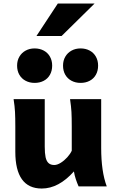

<svg xmlns="http://www.w3.org/2000/svg" viewBox="-20 -1064 667 1096"><path d="M401.9 -85.4Q314.9 12.2 218.3 12.2Q143.1 12.2 105.2 -40.5Q67.4 -93.3 67.4 -197.8V-341.8Q67.4 -393.1 65.7 -425Q64 -457 57.6 -498H235.4V-227.1Q235.4 -189.5 240.2 -166.7Q245.1 -144 257.1 -133.1Q269 -122.1 289.6 -122.1Q306.6 -122.1 326.9 -134.8Q347.2 -147.5 364.3 -166.5Q381.3 -185.5 389.6 -203.6V-341.8Q389.6 -394 387.9 -424.8Q386.2 -455.6 379.9 -498H557.6V-219.7Q557.6 -84.5 589.4 0H428.7Q420.4 -18.1 412.8 -41Q405.3 -64 401.9 -85.4ZM439.9 -787.6Q468.8 -787.6 491.7 -775.4Q514.6 -763.2 527.3 -740.7Q540 -718.3 540 -689.5Q540 -659.7 527.3 -637.2Q514.6 -614.7 491.9 -602.8Q469.2 -590.8 439.9 -590.8Q411.1 -590.8 388.2 -603Q365.2 -615.2 352.5 -637.5Q339.8 -659.7 339.8 -689.5Q339.8 -718.3 352.8 -740.5Q365.7 -762.7 388.4 -775.1Q411.1 -787.6 439.9 -787.6ZM177.7 -787.6Q206.5 -787.6 229.5 -775.4Q252.4 -763.2 265.1 -740.7Q277.8 -718.3 277.8 -689.5Q277.8 -659.7 265.1 -637.2Q252.4 -614.7 229.7 -602.8Q207 -590.8 177.7 -590.8Q148.9 -590.8 126 -603Q103 -615.2 90.3 -637.5Q77.6 -659.7 77.6 -689.5Q77.6 -718.3 90.6 -740.5Q103.5 -762.7 126.2 -775.1Q148.9 -787.6 177.7 -787.6ZM520 -1043.9 331.5 -858.4H188L310.1 -1043.9Z"/></svg>

Font: Lesson One Extra
Style: Regular
Weight: 800
Designer: But Ko, Victor Gaultney, Annie Olsen, Julie Remington, Don Collingsworth, Eric Hays, Becca Hirsbrunner
Version: Version 1.100